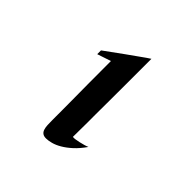

<svg xmlns="http://www.w3.org/2000/svg" viewBox="-113 -682 543 543"><g transform="rotate(45 159.0 -410.0)"><path d="M245.1 -293Q231 -272.9 216.8 -260Q202.6 -247.1 189.2 -239.3Q175.8 -231.4 163.8 -228.3Q151.9 -225.1 143.1 -225.1Q134.3 -225.1 129.4 -228.8Q124.5 -232.4 122.3 -239Q120.1 -245.6 119.6 -254.6Q119.1 -263.7 119.1 -274.9Q119.1 -275.9 119.1 -278.8Q119.1 -281.7 119.1 -289.8Q119.1 -297.9 119.1 -313Q119.1 -328.1 118.9 -353.8Q118.7 -379.4 118.4 -417.5Q118.2 -455.6 118.2 -509.8L77.1 -496.1V-511.2Q109.4 -534.7 131.6 -550.8Q153.8 -566.9 168 -576.7Q184.1 -588.4 194.8 -595.2Q194.8 -542.5 194.8 -500.7Q194.8 -459 194.6 -427.2Q194.3 -395.5 194.3 -372.3Q194.3 -349.1 194.3 -333Q193.8 -295.4 193.8 -282.2Q196.8 -281.2 203.4 -282.2Q210 -283.2 217.8 -284.9Q225.6 -286.6 233.2 -288.8Q240.7 -291 245.1 -293Z"/></g></svg>

Font: Eagle Lake
Style: Regular
Weight: 400
Designer: Astigmatic (AOETI)
Foundry: Astigmatic (AOETI)
Version: Version 1.000